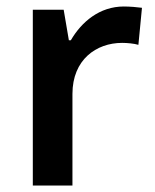

<svg xmlns="http://www.w3.org/2000/svg" viewBox="-20 -571 476 591"><path d="M361 -551C287 -551 231 -504 198 -447H192L176 -541H81V0H203V-282C203 -387 276 -439 356 -439C371 -439 393 -437 406 -433L417 -547C403 -549 379 -551 361 -551Z"/></svg>

Font: Noto Sans Kayah Li SemiBold
Style: Regular
Weight: 600
Designer: Monotype Design Team, Sérgio Martins
Foundry: Monotype Imaging Inc.
Version: Version 2.002